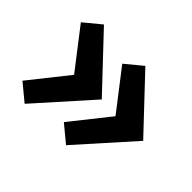

<svg xmlns="http://www.w3.org/2000/svg" viewBox="-93 -574 623 623"><g transform="rotate(45 218.5 -263.0)"><path d="M120 -261 15 -397 73 -445 240 -268 73 -81 15 -129ZM310 -261 205 -397 263 -445 430 -268 263 -81 205 -129Z"/></g></svg>

Font: Acme
Style: Regular
Weight: 400
Designer: Juan Pablo del Peral
Foundry: Juan Pablo del Peral
Version: Version 1.002